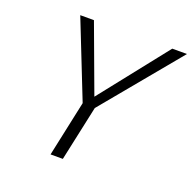

<svg xmlns="http://www.w3.org/2000/svg" viewBox="-118 -777 898 896"><g transform="rotate(20 331.0 -329.0)"><path d="M344 -274 285 0H224L283 -276L132 -658H200L324 -323L589 -658H662Z"/></g></svg>

Font: Ysabeau Infant Semilight
Style: Italic
Weight: 300
Italic angle: -12°
Designer: Christian Thalmann (Catharsis Fonts)
Version: Version 0.003